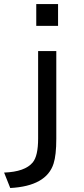

<svg xmlns="http://www.w3.org/2000/svg" viewBox="-20 -820 420 959"><path d="M161.1 -799.8H270V-690.9H161.1ZM170.4 -564.9H261.2V-127Q261.2 -44.9 247.6 -2.9Q211.9 109.4 31.2 119.1L0.5 42Q105 38.1 143.6 -8.8Q170.4 -41.5 170.4 -127.9Z"/></svg>

Font: FORM UDPGothic
Style: Regular
Weight: 400
Foundry: Pronama LLC
Version: Version 1.05101